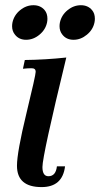

<svg xmlns="http://www.w3.org/2000/svg" viewBox="-20 -723 391 751"><path d="M142.6 8.8Q46.4 8.8 46.4 -74.7Q46.4 -127 83 -278.1Q119.6 -429.2 119.6 -442.4Q119.6 -456.1 103.5 -456.1Q88.9 -456.1 69.8 -454.1L77.1 -488.3Q158.2 -489.3 239.3 -498Q146 -114.3 146 -69.8Q146 -33.7 169.4 -33.7Q198.2 -33.7 202.6 -72.3H234.4Q224.6 8.8 142.6 8.8ZM267.6 -567.4Q239.7 -567.4 224.1 -587.4Q212.9 -601.1 212.9 -620.6Q212.9 -627.9 214.4 -635.3Q220.7 -664.1 244.4 -683.3Q268.1 -702.6 296.4 -702.6Q324.2 -702.6 340.3 -683.1Q351.1 -670.4 351.1 -649.4Q351.1 -642.6 349.6 -635.3Q343.8 -606.9 319.8 -587.2Q295.9 -567.4 267.6 -567.4ZM82 -567.4Q54.2 -567.4 38.6 -587.4Q27.3 -601.1 27.3 -620.6Q27.3 -627.9 28.8 -635.3Q35.2 -664.1 58.8 -683.3Q82.5 -702.6 110.8 -702.6Q138.7 -702.6 154.8 -683.1Q165.5 -670.4 165.5 -649.4Q165.5 -642.6 164.1 -635.3Q158.2 -606.9 134.3 -587.2Q110.4 -567.4 82 -567.4Z"/></svg>

Font: Munson
Style: Italic
Weight: 400
Italic angle: -12°
Designer: Paul James MIller
Foundry: High-Logic / Made with FontCreator
Version: Version 2.10;May 5, 2019;FontCreator 11.5.0.2430 64-bit